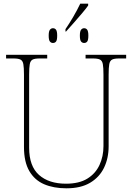

<svg xmlns="http://www.w3.org/2000/svg" viewBox="-20 -1011 719 1041"><path d="M335 -853Q355 -882 377 -919.5Q399 -957 415 -991H458V-981Q446 -964 424.5 -938.5Q403 -913 379.5 -886.5Q356 -860 338 -840H335ZM267 -778Q257 -778 250.5 -786Q244 -794 244 -818Q244 -841 250.5 -849.5Q257 -858 267 -858Q278 -858 284 -849.5Q290 -841 290 -818Q290 -794 284 -786Q278 -778 267 -778ZM436 -778Q426 -778 419.5 -786Q413 -794 413 -818Q413 -841 419.5 -849.5Q426 -858 436 -858Q447 -858 453 -849.5Q459 -841 459 -818Q459 -794 453 -786Q447 -778 436 -778ZM340 10Q271 10 219.5 -12Q168 -34 139 -83.5Q110 -133 110 -214V-606Q110 -645 106.5 -663.5Q103 -682 91 -688Q79 -694 54 -694H13V-714H236V-694H194Q169 -694 157 -688Q145 -682 141.5 -663.5Q138 -645 138 -606V-210Q138 -110 191.5 -62.5Q245 -15 338 -15Q409 -15 453.5 -42.5Q498 -70 519.5 -116.5Q541 -163 541 -219V-606Q541 -645 537.5 -663.5Q534 -682 522 -688Q510 -694 485 -694H444V-714H664V-694H625Q600 -694 588 -688Q576 -682 572.5 -663.5Q569 -645 569 -606V-218Q569 -153 544 -101.5Q519 -50 468.5 -20Q418 10 340 10Z"/></svg>

Font: Noto Serif Thin
Style: Regular
Weight: 100
Designer: Monotype Design Team
Foundry: Monotype Imaging Inc.
Version: Version 2.015